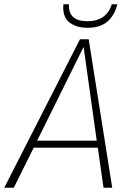

<svg xmlns="http://www.w3.org/2000/svg" viewBox="-43 -885 614 905"><path d="M418 -189H116L22 0H-23L334 -700H375L486 0H445ZM413 -222 351 -664 132 -222ZM255 -850 256 -865H282Q278 -785 369 -785Q459 -785 484 -865H510Q498 -814 464 -784Q430 -754 369 -754Q321 -754 288 -776.5Q255 -799 255 -850Z"/></svg>

Font: Sarabun Thin
Style: Italic
Weight: 250
Italic angle: -10°
Designer: Suppakit Chalermlarp | Katatrad Co.,Ltd.
Foundry: Cadson Demak Co.,Ltd.
Version: Version 1.000; ttfautohint (v1.6)